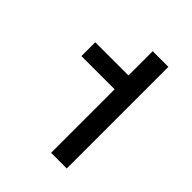

<svg xmlns="http://www.w3.org/2000/svg" viewBox="-124 -931 503 503"><g transform="rotate(45 127.5 -680.0)"><path d="M149.9 -726.6V-491.2H208V-867.7H149.9V-777.8H26.9V-726.6Z"/></g></svg>

Font: Estedad Medium
Style: Regular
Weight: 500
Designer: Amin Abedi
Version: Version 7.3